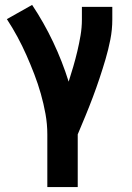

<svg xmlns="http://www.w3.org/2000/svg" viewBox="-20 -548 540 783"><path d="M173 215V0Q173 -42 165.5 -83.5Q158 -125 146.5 -165.5Q135 -206 120 -245Q105 -284 88 -322.5Q71 -361 51 -398Q31 -435 8 -470L111 -528Q159 -456 196.5 -377Q234 -298 260 -215Q270 -246 279 -277Q288 -308 295.5 -339.5Q303 -371 308.5 -403.5Q314 -436 314 -468V-520H438V-468Q438 -427 430 -386.5Q422 -346 410.5 -307Q399 -268 386 -229Q373 -190 358.5 -151.5Q344 -113 328.5 -75.5Q313 -38 297 0V215Z"/></svg>

Font: Iosevka Curly Slab Extrabold
Style: Regular
Weight: 800
Monospace: yes
Designer: Belleve Invis
Foundry: Belleve Invis
Version: Version 22.1.2; ttfautohint (v1.8.4)